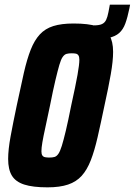

<svg xmlns="http://www.w3.org/2000/svg" viewBox="-20 -797 579 825"><path d="M320 -628 333 -688H384Q406 -688 418 -693.5Q430 -699 436 -711.5Q442 -724 446 -745L452 -777H539L536 -761Q528 -722 518.5 -696Q509 -670 492 -655Q475 -640 446 -634Q417 -628 371 -628ZM184 8Q121 8 84 -4Q47 -16 31 -42.5Q15 -69 15 -114Q15 -154 25.5 -211Q36 -268 52 -344Q69 -425 82.5 -484Q96 -543 112 -583.5Q128 -624 151 -649Q174 -674 209 -685Q244 -696 296 -696Q360 -696 397 -684Q434 -672 450 -645.5Q466 -619 466 -574Q466 -535 456 -478Q446 -421 429 -344Q413 -267 399.5 -208Q386 -149 370 -108Q354 -67 331 -41.5Q308 -16 272.5 -4Q237 8 184 8ZM192 -120Q205 -120 214 -122.5Q223 -125 230.5 -135.5Q238 -146 245.5 -170Q253 -194 263 -236Q273 -278 286 -344Q305 -430 313 -475Q321 -520 321 -540Q321 -553 317 -559Q313 -565 306 -566.5Q299 -568 288 -568Q275 -568 266 -565.5Q257 -563 249.5 -552.5Q242 -542 235 -518Q228 -494 218 -452Q208 -410 195 -344Q183 -286 174.5 -247.5Q166 -209 162 -185Q158 -161 158 -147Q158 -135 162 -129Q166 -123 174 -121.5Q182 -120 192 -120Z"/></svg>

Font: Saira Condensed ExtraBold
Style: Italic
Weight: 800
Width: 3
Italic angle: -12°
Designer: Hector Gatti with collaboration of the Omnibus-Type team
Foundry: Omnibus-Type
Version: Version 1.101